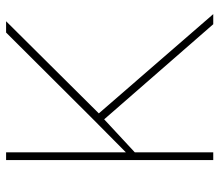

<svg xmlns="http://www.w3.org/2000/svg" viewBox="-66 -672 737 646"><g transform="rotate(-90 303.0 -348.5)"><path d="M88 -697H114V-294L227 -406L517 -697H555L245 -385L579 0H545L225 -367L114 -264V0H88Z"/></g></svg>

Font: FreesentationVF
Style: Regular
Weight: 400
Designer: glyphs from Roboto by Christian Robertson / Hangul glyphs from Noto Sans CJK(Source Han Sans) by Jang Soo-young and Kang
Foundry: PT&
Version: Version 2.001;Glyphs 3.3.1 (3343)